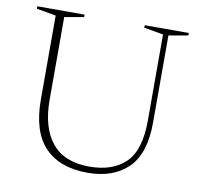

<svg xmlns="http://www.w3.org/2000/svg" viewBox="-77 -751 873 841"><g transform="rotate(10 360.0 -330.0)"><path d="M586 -260.5V-644L500 -659V-670H696V-659L610 -644V-257Q610 -117 544.2 -53.5Q478.5 10 365 10Q241 10 174.8 -59Q108.5 -128 108.5 -271V-644L22.5 -659V-670H232.5V-659L146.5 -644V-276Q146.5 -152.5 201.5 -85.2Q256.5 -18 368 -18Q471.5 -18 528.8 -73.5Q586 -129 586 -260.5Z"/></g></svg>

Font: Newsreader 16pt ExtraLight
Style: Regular
Weight: 275
Designer: Hugues Gentile
Foundry: Production Type
Version: Version 1.003; ttfautohint (v1.8.3)